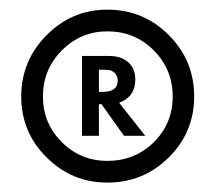

<svg xmlns="http://www.w3.org/2000/svg" viewBox="-20 -692 462 398"><path d="M202.5 -672Q277.5 -672 330 -619.2Q382.5 -566.5 382.5 -492Q382.5 -418 330 -365.8Q277.5 -313.5 202.5 -313.5Q129 -313.5 76.5 -365.8Q24 -418 24 -492Q24 -566 76.5 -619Q129 -672 202.5 -672ZM69 -492Q69 -436.5 108 -397.5Q147 -358.5 202.5 -358.5Q259.5 -358.5 298.8 -397.2Q338 -436 338 -492Q338 -548 298.8 -587.5Q259.5 -627 202.5 -627Q147.5 -627 108.2 -587.5Q69 -548 69 -492ZM150 -576H206.5Q230.5 -576 245.5 -563.2Q260.5 -550.5 260.5 -527Q260.5 -491.5 227 -479L281 -410.5H237L190.5 -476H185V-410.5H150ZM185 -501.5H192Q224 -501.5 224 -524.5Q224 -535 218 -540.5Q212 -546 206.2 -546.8Q200.5 -547.5 191 -547.5H185Z"/></svg>

Font: League Spartan SemiBold
Style: Regular
Weight: 600
Foundry: The League of Moveable Type
Version: Version 2.002